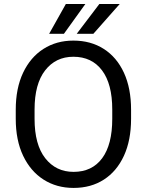

<svg xmlns="http://www.w3.org/2000/svg" viewBox="-20 -922 728 952"><path d="M629.9 -377.9V-333Q629.9 -226.6 594.5 -149.7Q559.1 -72.8 495.1 -31.5Q431.2 9.8 344.7 9.8Q260.7 9.8 196 -31.5Q131.3 -72.8 94.7 -149.7Q58.1 -226.6 58.1 -333V-377.9Q58.1 -484.4 94.5 -561.3Q130.9 -638.2 195.3 -679.4Q259.8 -720.7 343.8 -720.7Q430.2 -720.7 494.6 -679.4Q559.1 -638.2 594.5 -561.3Q629.9 -484.4 629.9 -377.9ZM536.6 -333V-378.9Q536.6 -505.9 485.8 -573.2Q435.1 -640.6 343.8 -640.6Q256.3 -640.6 203.9 -573.2Q151.4 -505.9 151.4 -378.9V-333Q151.4 -205.1 204.3 -137.5Q257.3 -69.8 344.7 -69.8Q436.5 -69.8 486.6 -137.5Q536.6 -205.1 536.6 -333ZM360.4 -754.4 472.7 -902.3H573.7L442.9 -754.4ZM223.6 -754.4 306.6 -902.3H403.3L296.9 -754.4Z"/></svg>

Font: Vazirmatn UI
Style: Regular
Weight: 400
Designer: Saber Rastikerdar
Foundry: Saber Rastikerdar
Version: Version 33.003